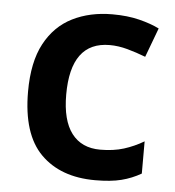

<svg xmlns="http://www.w3.org/2000/svg" viewBox="-45 -594 591 647"><g transform="rotate(5 250.5 -271.0)"><path d="M300 10Q183 10 116 -57Q49 -124 49 -268Q49 -368 82.5 -430.5Q116 -493 175 -522.5Q234 -552 310 -552Q361 -552 401 -542Q441 -532 469 -518L432 -419Q401 -431 370 -439.5Q339 -448 310 -448Q178 -448 178 -269Q178 -182 211.5 -138Q245 -94 308 -94Q353 -94 388 -105Q423 -116 455 -135V-26Q424 -8 388.5 1Q353 10 300 10Z"/></g></svg>

Font: Noto Sans Ethiopic SemiBold
Style: Regular
Weight: 600
Designer: Monotype Design Team
Foundry: Monotype Imaging Inc.
Version: Version 2.102; ttfautohint (v1.8.4.7-5d5b)